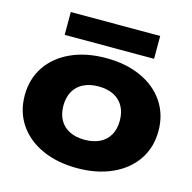

<svg xmlns="http://www.w3.org/2000/svg" viewBox="-114 -890 1021 1020"><g transform="rotate(15 397.0 -379.5)"><path d="M29.2 -285.6Q29.2 -375.5 75.1 -444.2Q121.1 -512.8 204.4 -550.6Q287.8 -588.4 396.9 -588.4Q506.1 -588.4 589.5 -550.6Q672.8 -512.8 718.8 -444.2Q764.7 -375.5 764.7 -285.6Q764.7 -195.6 718.8 -127.4Q672.8 -59.1 589.5 -21.2Q506.1 16.6 396.9 16.6Q287.8 16.6 204.4 -21.2Q121.1 -59.1 75.1 -127.4Q29.2 -195.6 29.2 -285.6ZM552.1 -285.6Q552.1 -331 533.6 -364.2Q515.1 -397.5 480.1 -415Q445.1 -432.5 396.9 -432.5Q348.8 -432.5 313.8 -415Q278.8 -397.5 260.3 -364.2Q241.8 -331 241.8 -285.6Q241.8 -239.9 260.3 -206.9Q278.8 -174 313.8 -156.7Q348.8 -139.3 396.9 -139.3Q445.1 -139.3 480.1 -156.7Q515.1 -174 533.6 -206.9Q552.1 -239.9 552.1 -285.6ZM151.1 -776H642.8V-650.4H151.1Z"/></g></svg>

Font: Unbounded Variable
Style: Regular
Weight: 400
Designer: Luke Prowse, Jean-Baptiste Morizot, Fátima Lázaro, Florian Runge
Foundry: NaN
Version: Version 1.600;FEAKit 1.0